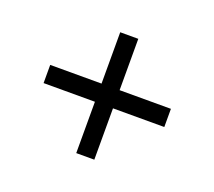

<svg xmlns="http://www.w3.org/2000/svg" viewBox="-86 -566 757 678"><g transform="rotate(20 293.0 -227.0)"><path d="M326.7 -454.1V-261.2H519.5V-192.9H326.7V0H258.8V-192.9H65.9V-261.2H258.8V-454.1Z"/></g></svg>

Font: XB Zar
Style: Regular
Weight: 400
Designer: Behnam
Foundry: Irmug
Version: Version 8.005 2009